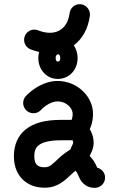

<svg xmlns="http://www.w3.org/2000/svg" viewBox="-20 -893 561 918"><path d="M258.3 -633.3C263.2 -633.3 268.1 -627.4 268.1 -615.7C268.1 -603.5 263.7 -598.6 256.3 -598.6C250.5 -598.6 246.1 -604 246.1 -615.7C246.1 -627 251 -633.3 258.3 -633.3ZM162.1 -748C157.2 -750 150.4 -751.5 144 -751.5C117.2 -751.5 95.2 -729.5 95.2 -702.6C95.2 -682.1 107.9 -664.6 126 -657.2C139.2 -651.9 153.3 -647.5 167 -644.5C164.6 -635.3 163.1 -625.5 163.1 -615.7C163.1 -560.1 202.6 -515.6 256.3 -515.6C312 -515.6 351.1 -560.1 351.1 -615.7C351.1 -638.2 344.2 -659.7 333 -676.3C373 -706.5 400.9 -753.9 409.7 -817.4C413.6 -846.2 390.6 -873 361.3 -873C336.4 -873 316.4 -855 313 -831.1C307.6 -791.5 292 -766.1 271.5 -752C244.1 -732.4 204.6 -731 162.1 -748ZM46.4 -145.5C46.4 -91.3 66.9 -54.2 91.8 -31.7C114.7 -10.7 149.9 5.4 195.8 4.4C257.3 3.9 291 -31.2 326.7 -64.5L340.8 -76.7C342.3 -75.2 343.8 -73.7 345.2 -71.8C347.7 -69.3 352.1 -60.1 359.4 -43C373.5 -11.7 401.9 7.3 437 4.9C462.9 2.9 482.4 -18.1 482.4 -43.9C482.4 -69.3 463.9 -86.4 444.8 -91.3C437 -108.9 429.7 -123.5 418.5 -136.2L408.7 -147.5L411.1 -152.3C419.9 -169.9 427.7 -187.5 427.7 -210.9C427.7 -232.4 422.4 -250.5 413.1 -268.1L409.2 -275.4L415 -290C420.9 -305.7 427.2 -334.5 423.8 -364.3C415.5 -440.4 343.3 -505.9 255.4 -505.9C191.9 -505.9 136.2 -467.8 104 -434.1C95.7 -425.3 90.8 -413.6 90.8 -400.4C90.8 -373.5 112.8 -351.6 139.6 -351.6C153.8 -351.6 166 -356.9 175.3 -366.7C195.8 -388.7 227.1 -408.2 255.4 -408.2C293.5 -408.2 323.7 -380.9 327.1 -353.5C328.1 -342.3 326.2 -330.6 324.2 -325.2L322.3 -319.8H269.5C201.2 -319.8 143.6 -307.1 103 -274.4C65.4 -244.6 46.4 -199.7 46.4 -145.5ZM144 -145.5C144 -172.4 151.4 -188 164.6 -198.2C182.1 -212.9 217.8 -222.2 269.5 -222.2H326.7C329.6 -216.8 330.1 -214.8 330.1 -210.9C330.1 -209 329.6 -207 324.2 -196.3C321.8 -191.4 318.8 -185.1 316.4 -178.2C295.9 -165.5 273.9 -148.9 260.3 -135.7C230 -107.4 218.3 -93.8 194.8 -93.3C176.3 -92.8 164.6 -97.2 157.2 -104C149.4 -110.8 144 -123.5 144 -145.5Z"/></svg>

Font: Velvelyne Book
Style: Bold
Weight: 700
Designer: Manon Van der Borght et Mariel Nils
Foundry: Velvetyne
Version: Version 1.070;Glyphs 3.3.1 (3343)